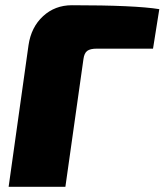

<svg xmlns="http://www.w3.org/2000/svg" viewBox="-20 -714 629 734"><path d="M13 0 89 -541Q99 -610 144.5 -652Q190 -694 255 -694Q497 -694 589 -679L565 -528H350Q325 -528 313.5 -519.5Q302 -511 299 -488L230 0Z"/></svg>

Font: Exo 2.0 Black
Style: Italic
Weight: 900
Italic angle: -8°
Designer: Natanael Gama
Version: Version 1.001;PS 001.001;hotconv 1.0.70;makeotf.lib2.5.58329